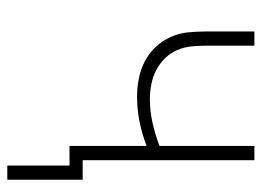

<svg xmlns="http://www.w3.org/2000/svg" viewBox="-118 -442 735 540"><g transform="rotate(90 250.0 -172.5)"><path d="M446 175V0H391V-217Q358 -204 323 -197Q288 -190 252 -190Q227 -190 201.5 -195Q176 -200 153.5 -211.5Q131 -223 113 -242Q95 -261 84.5 -284.5Q74 -308 71.5 -333.5Q69 -359 69 -385V-520H109V-385Q109 -364 111 -343Q113 -322 121.5 -302.5Q130 -283 145 -268Q160 -253 178.5 -243.5Q197 -234 218 -230Q239 -226 260 -226Q293 -226 326 -233.5Q359 -241 391 -253V-520H431V-37H486V175Z"/></g></svg>

Font: Iosevka Curly Extralight
Style: Regular
Weight: 200
Monospace: yes
Designer: Belleve Invis
Foundry: Belleve Invis
Version: Version 22.1.2; ttfautohint (v1.8.4)